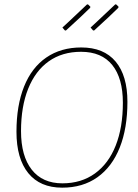

<svg xmlns="http://www.w3.org/2000/svg" viewBox="-20 -861 639 886"><path d="M568 -391Q568 -269 532.5 -180Q497 -91 429.5 -43Q362 5 267 5Q165 5 110.5 -62Q56 -129 56 -253Q56 -374 91 -461.5Q126 -549 193.5 -595.5Q261 -642 355 -642Q459 -642 513.5 -577Q568 -512 568 -391ZM77 -256Q77 -141 126.5 -78Q176 -15 268 -15Q355 -15 418 -60.5Q481 -106 514 -189.5Q547 -273 547 -387Q547 -500 498 -561Q449 -622 354 -622Q267 -622 205 -578Q143 -534 110 -451.5Q77 -369 77 -256ZM293 -757Q368 -827 382 -841L387 -840L397 -830L396 -825Q361 -790 284 -720L279 -721L268 -734ZM423 -757Q498 -827 512 -841L517 -840L527 -830L526 -825Q491 -790 414 -720L409 -721L398 -734Z"/></svg>

Font: Luna Sans Thin
Style: Italic
Weight: 250
Italic angle: -7°
Designer: Juan Pablo del Peral
Foundry: Huerta Tipografica
Version: Version 2.001; ttfautohint (v1.5)